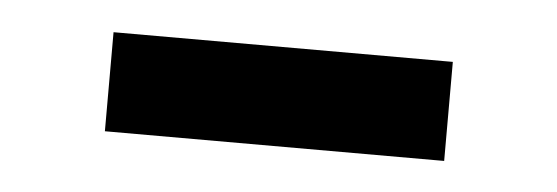

<svg xmlns="http://www.w3.org/2000/svg" viewBox="-25 -346 487 168"><g transform="rotate(5 219.0 -261.5)"><path d="M70 -218V-305H368V-218Z"/></g></svg>

Font: Quantico
Style: Regular
Weight: 400
Designer: Matt Desmond
Foundry: MADtype
Version: Version 2.002